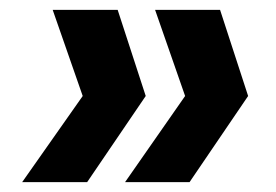

<svg xmlns="http://www.w3.org/2000/svg" viewBox="-20 -490 560 390"><path d="M219 -470 276 -295 157 -120H25L148 -295L87 -470ZM427 -470 484 -295 365 -120H234L356 -295L295 -470Z"/></svg>

Font: DM Sans 10pt ExtraBold
Style: Italic
Weight: 800
Italic angle: -10°
Version: Version 4.004;gftools[0.9.30]